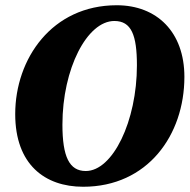

<svg xmlns="http://www.w3.org/2000/svg" viewBox="-20 -692 723 732"><path d="M297 20C543 20 683 -177 683 -399C683 -570 578 -672 425 -672C178 -672 38 -468 38 -257C38 -65 151 20 297 20ZM307 -40C244 -40 218 -95 218 -217C218 -430 312 -612 416 -612C481 -612 502 -558 502 -443C502 -230 410 -40 307 -40Z"/></svg>

Font: Source Serif Pro Black
Style: Italic
Weight: 900
Italic angle: -12°
Designer: Frank Grießhammer
Foundry: Adobe Systems Incorporated
Version: Version 3.001;hotconv 1.0.111;makeotfexe 2.5.65597